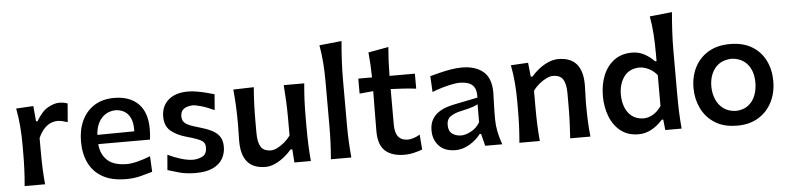

<svg xmlns="http://www.w3.org/2000/svg" viewBox="-47 -1060 5429 1325"><g transform="rotate(-5 2667.0 -397.0)"><path d="M78.6 0Q84 -58.6 86.4 -113.5Q88.9 -168.5 88.9 -235.4V-289.1Q88.9 -349.6 84 -412.4Q79.1 -475.1 66.9 -538.1L186.5 -544.9L195.8 -438.5H206.5Q245.1 -504.4 288.1 -528.3Q331.1 -552.2 365.7 -552.2Q379.4 -552.2 394.8 -549.8Q410.2 -547.4 423.8 -542L413.1 -413.6Q395.5 -419.4 376.5 -423.8Q357.4 -428.2 343.3 -428.2Q325.7 -428.2 302.7 -420.7Q279.8 -413.1 255.6 -390.1Q231.4 -367.2 210.4 -321.3V-229.5Q210.4 -167 212.6 -112.8Q214.8 -58.6 220.2 0Z M781.7 13.2Q681.6 13.2 617.7 -23.4Q553.7 -60.1 523.2 -124.3Q492.7 -188.5 492.7 -271.5Q492.7 -353.5 522.2 -416.7Q551.8 -480 608.6 -516.1Q665.5 -552.2 747.1 -552.2Q853 -552.2 913.1 -492.9Q973.1 -433.6 973.1 -317.4Q973.1 -295.9 971.9 -278.6Q970.7 -261.2 968.3 -244.1H609.9Q615.7 -171.9 660.9 -130.9Q706.1 -89.8 795.9 -89.8Q826.7 -89.8 871.8 -101.3Q917 -112.8 958.5 -129.9L963.9 -21.5Q931.2 -12.2 884.8 0.5Q838.4 13.2 781.7 13.2ZM865.2 -310.5Q868.7 -384.8 837.9 -424.6Q807.1 -464.4 748.5 -466.8Q687.5 -464.4 650.6 -421.9Q613.8 -379.4 609.4 -308.1Z M1261.7 13.2Q1199.7 13.2 1151.1 0Q1102.5 -13.2 1069.8 -23.9L1078.6 -129.4Q1123 -107.9 1170.2 -93.8Q1217.3 -79.6 1254.4 -79.6Q1292.5 -81.1 1320.6 -96.9Q1348.6 -112.8 1348.6 -158.7Q1348.6 -190.9 1320.6 -206.3Q1292.5 -221.7 1220.7 -241.7Q1152.8 -260.7 1112.8 -294.9Q1072.8 -329.1 1072.8 -394Q1072.8 -465.3 1121.3 -508.5Q1169.9 -551.8 1257.8 -551.8Q1288.1 -551.8 1322 -545.7Q1356 -539.6 1387.2 -531.5Q1418.5 -523.4 1439.5 -517.1L1430.7 -407.7Q1381.3 -431.2 1340.8 -442.6Q1300.3 -454.1 1280.3 -454.1Q1263.7 -453.1 1244.4 -447.8Q1225.1 -442.4 1211.4 -427.5Q1197.8 -412.6 1197.8 -383.8Q1197.8 -352.5 1220.7 -335.2Q1243.7 -317.9 1301.3 -302.2Q1357.4 -286.6 1395.3 -268.6Q1433.1 -250.5 1452.4 -222.9Q1471.7 -195.3 1471.7 -150.9Q1471.7 -105 1450 -67.6Q1428.2 -30.3 1382.1 -8.5Q1335.9 13.2 1261.7 13.2Z M1747.1 13.2Q1580.6 13.2 1580.6 -178.7Q1580.6 -213.9 1581.5 -240.5Q1582.5 -267.1 1582.5 -293.9Q1582.5 -366.7 1579.6 -423.1Q1576.7 -479.5 1571.3 -538.1L1713.4 -542Q1708.5 -483.4 1706.3 -427Q1704.1 -370.6 1704.1 -308.6V-225.1Q1704.1 -161.6 1723.9 -129.4Q1743.7 -97.2 1794.9 -97.2Q1813.5 -97.2 1838.1 -109.4Q1862.8 -121.6 1887.5 -142.3Q1912.1 -163.1 1930.2 -188V-308.6Q1930.2 -370.6 1927.5 -425Q1924.8 -479.5 1920.4 -538.1H2062.5Q2057.1 -479.5 2054.4 -423.1Q2051.8 -366.7 2051.8 -293.9V-235.4Q2051.8 -168.5 2054 -113.5Q2056.2 -58.6 2061.5 0H1947.3L1940.9 -91.8H1928.7Q1907.7 -66.4 1877.7 -42.2Q1847.7 -18.1 1813.7 -2.4Q1779.8 13.2 1747.1 13.2Z M2200.2 0Q2205.1 -58.6 2207.5 -113.5Q2210 -168.5 2210 -235.4V-534.2Q2210 -601.1 2205.6 -664.6Q2201.2 -728 2189.9 -790.5L2344.2 -806.6Q2338.4 -741.7 2334.7 -674.3Q2331.1 -606.9 2331.1 -534.2V-235.4Q2331.1 -168.5 2333.7 -113.5Q2336.4 -58.6 2341.8 0Z M2710 13.2Q2622.1 13.2 2575.9 -29.1Q2529.8 -71.3 2529.8 -164.1Q2529.8 -236.3 2530.8 -307.1Q2531.7 -377.9 2532.2 -442.9L2437 -434.1V-538.1H2532.2Q2530.8 -627 2522.5 -711.9L2662.6 -737.3Q2658.2 -683.6 2656 -638.4Q2653.8 -593.3 2653.3 -538.1H2829.1V-434.1Q2785.2 -439.5 2740.7 -442.4Q2696.3 -445.3 2653.3 -446.8V-198.7Q2653.3 -88.9 2742.2 -88.9Q2758.3 -88.9 2782 -96.4Q2805.7 -104 2825.2 -116.2L2833.5 -12.2Q2814.9 -4.4 2779.5 4.4Q2744.1 13.2 2710 13.2Z M3063.5 12.2Q2987.8 12.2 2948.5 -30.8Q2909.2 -73.7 2909.2 -136.7Q2909.2 -181.6 2925.8 -211.2Q2942.4 -240.7 2968.5 -259Q2994.6 -277.3 3023.9 -287.4Q3053.2 -297.4 3078.1 -302.2L3244.6 -335.9Q3246.6 -382.8 3231.9 -407Q3217.3 -431.2 3189.9 -439.9Q3162.6 -448.7 3126 -448.7Q3111.8 -448.7 3081.8 -443.1Q3051.8 -437.5 3014.2 -427Q2976.6 -416.5 2939.5 -401.4L2933.6 -511.7Q2959.5 -518.6 2996.6 -528.1Q3033.7 -537.6 3075.4 -544.9Q3117.2 -552.2 3155.8 -552.2Q3248 -552.2 3302.5 -507.1Q3356.9 -461.9 3356.9 -360.8Q3356.9 -335.9 3355 -298.6Q3353 -261.2 3353 -228.5V-172.9Q3353 -96.7 3387.2 0H3269L3248 -84H3237.8Q3208 -43.9 3160.4 -15.9Q3112.8 12.2 3063.5 12.2ZM3111.8 -85.4Q3140.6 -85.4 3179.4 -105.7Q3218.3 -126 3241.2 -166L3241.7 -290Q3230 -283.2 3207.3 -274.9Q3184.6 -266.6 3124.5 -253.4Q3084.5 -245.6 3054 -226.6Q3023.4 -207.5 3023.4 -165.5Q3023.4 -122.6 3049.1 -104Q3074.7 -85.4 3111.8 -85.4Z M3505.9 0Q3511.2 -58.6 3513.7 -113.5Q3516.1 -168.5 3516.1 -235.4V-289.1Q3516.1 -349.6 3511.2 -412.4Q3506.3 -475.1 3494.1 -538.1L3613.8 -544.9L3624 -447.3H3635.7Q3656.7 -472.7 3687 -496.8Q3717.3 -521 3752.7 -536.6Q3788.1 -552.2 3823.2 -552.2Q3990.7 -552.2 3990.7 -359.9Q3990.7 -324.7 3989 -293Q3987.3 -261.2 3987.3 -235.4Q3987.3 -168.5 3989.5 -113.5Q3991.7 -58.6 3998 0H3857.9Q3861.8 -58.6 3864 -112.8Q3866.2 -167 3866.2 -229.5V-312Q3866.2 -375.5 3846.4 -407.5Q3826.7 -439.5 3775.4 -439.5Q3755.9 -439.5 3730.5 -427.2Q3705.1 -415 3680.4 -394.5Q3655.8 -374 3637.7 -348.6V-229.5Q3637.7 -167 3639.9 -112.8Q3642.1 -58.6 3647.5 0Z M4332 13.2Q4256.8 13.2 4207 -26.4Q4157.2 -65.9 4132.6 -130.6Q4107.9 -195.3 4107.9 -270.5Q4107.9 -350.6 4134 -414.3Q4160.2 -478 4210.7 -515.1Q4261.2 -552.2 4334 -552.2Q4380.9 -552.2 4419.9 -530.8Q4459 -509.3 4487.3 -479H4498V-534.2Q4498 -601.1 4493.9 -664.6Q4489.7 -728 4478.5 -790.5L4633.3 -806.6Q4627.4 -741.7 4623.8 -674.3Q4620.1 -606.9 4620.1 -534.2V-235.4Q4620.1 -168.5 4622.3 -113.5Q4624.5 -58.6 4629.9 0H4516.6L4508.8 -73.2H4499Q4420.9 13.2 4332 13.2ZM4374 -92.8Q4447.8 -95.2 4498 -168V-382.3Q4472.2 -413.1 4439.5 -429Q4406.7 -444.8 4375.5 -445.3Q4303.2 -442.9 4267.8 -392.3Q4232.4 -341.8 4232.4 -269.5Q4232.4 -223.6 4247.3 -183.8Q4262.2 -144 4293.7 -119.1Q4325.2 -94.2 4374 -92.8Z M5014.6 13.2Q4921.4 13.2 4859.4 -26.6Q4797.4 -66.4 4766.6 -131.3Q4735.8 -196.3 4735.8 -271.5Q4735.8 -352.1 4768.6 -415.5Q4801.3 -479 4863 -515.6Q4924.8 -552.2 5012.2 -552.2Q5102.5 -552.2 5164.1 -515.1Q5225.6 -478 5257.1 -414.3Q5288.6 -350.6 5288.6 -271.5Q5288.6 -190.9 5255.9 -126.5Q5223.1 -62 5161.9 -24.4Q5100.6 13.2 5014.6 13.2ZM5014.2 -88.9Q5065.4 -90.8 5098.9 -116Q5132.3 -141.1 5148.4 -182.1Q5164.6 -223.1 5164.6 -271.5Q5164.6 -350.1 5125.5 -397.9Q5086.4 -445.8 5014.2 -450.2Q4937.5 -446.8 4898.4 -396.7Q4859.4 -346.7 4859.4 -271.5Q4859.4 -224.1 4876.5 -183.1Q4893.6 -142.1 4928 -116.5Q4962.4 -90.8 5014.2 -88.9Z"/></g></svg>

Font: Pinar-DS3-FD SemiBold
Style: Regular
Weight: 600
Designer: Amin Abedi
Version: Version 3.000